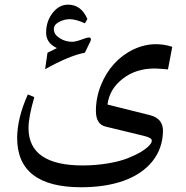

<svg xmlns="http://www.w3.org/2000/svg" viewBox="-20 -519 798 825"><path d="M178.2 -378.4C178.2 -348.6 193.8 -326.7 224.6 -312.5C215.3 -307.6 202.1 -300.8 184.1 -292.5L173.8 -221.7C243.7 -260.7 300.3 -284.2 344.7 -292.5L367.2 -338.9C369.6 -343.3 370.6 -347.2 370.6 -350.6C370.6 -355.5 367.7 -357.9 361.8 -357.9C357.4 -357.9 350.1 -356 340.3 -352.5C317.4 -343.8 300.8 -339.4 291 -339.4C270.5 -339.4 252 -344.7 235.8 -355.5C219.7 -365.7 211.4 -378.4 211.4 -393.6C211.4 -406.7 218.8 -417 233.9 -424.8C248.5 -432.6 263.7 -436.5 279.3 -436.5C297.4 -436.5 318.8 -430.7 344.7 -418.9L355.5 -437C337.9 -478.5 310.1 -499 272.5 -499C246.6 -499 224.6 -487.3 206.1 -463.4C187.5 -439.5 178.2 -411.1 178.2 -378.4ZM328.6 285.6C397.5 285.6 458.5 276.4 511.2 257.8C616.2 220.2 680.2 143.6 680.2 42C680.2 7.3 661.1 -15.1 623.5 -24.4L441.9 -69.8C447.3 -114.3 469.2 -150.9 507.3 -180.7C544.9 -210 590.3 -224.6 643.1 -224.6C650.4 -224.6 662.1 -224.1 679.2 -222.7L701.7 -220.7L720.2 -317.9C697.8 -325.2 674.3 -329.1 649.4 -329.1C582.5 -329.1 516.1 -295.4 469.7 -244.1C446.3 -218.3 427.7 -188 413.6 -152.8C399.4 -117.2 392.1 -80.6 392.1 -42.5C392.1 -4.4 405.8 18.1 433.6 24.9L598.6 64.9C621.1 70.3 632.3 77.1 632.3 85.4C632.3 96.7 618.2 113.8 585.4 133.8C568.8 143.6 549.3 152.8 527.3 161.6C482.4 178.7 411.6 191.9 335.4 191.9C180.2 191.9 102.5 138.2 102.5 31.2C102.5 -0.5 110.8 -44.4 127.4 -101.6L99.6 -113.3C68.8 -44.4 53.7 18.1 53.7 73.7C53.7 214.8 145.5 285.6 328.6 285.6Z"/></svg>

Font: Parastoo
Style: Regular
Weight: 400
Foundry: Saber Rastikerdar (saber.rastikerdar@gmail.com)
Version: Version 2.0.1